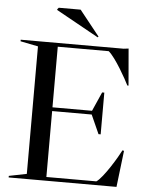

<svg xmlns="http://www.w3.org/2000/svg" viewBox="-59 -925 735 972"><g transform="rotate(5 308.5 -439.0)"><path d="M22 0H570L592 -185L584 -187C568 -154 501 -42 466 -19H212V-354H413L456 -258H467V-470H456L413 -373H212V-681H471C507 -651 565 -547 580 -516H586L570 -703L545 -700H22V-692L112 -674V-26L22 -8ZM409 -746 413 -750 311 -878H200L193 -870V-866Z"/></g></svg>

Font: Mazius Display
Style: Regular
Weight: 400
Designer: Alberto Casagrande & Collletttivo
Foundry: Collletttivo
Version: Version 2.000;Glyphs 3.2 (3217)